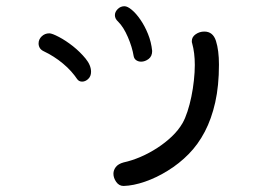

<svg xmlns="http://www.w3.org/2000/svg" viewBox="-20 -494 845 629"><path d="M609.4 -352.5Q608.4 -354.5 608.4 -359.4Q608.4 -373 621.1 -381.8Q633.8 -390.6 649.4 -390.6Q677.7 -390.6 687.5 -359.9Q697.3 -329.1 697.3 -282.2Q697.3 -212.9 685.1 -158.7Q672.9 -104.5 650.9 -62.5Q628.9 -20.5 598.1 10.7Q567.4 42 529.3 65.4Q493.2 87.9 455.1 101.1Q417 114.3 384.8 115.2Q370.1 115.2 360.8 102.1Q351.6 88.9 351.6 75.2Q351.6 63.5 359.4 53.2Q367.2 43 384.8 38.1Q412.1 32.2 440.4 20Q468.8 7.8 495.1 -9.3Q521.5 -26.4 543 -46.9Q564.5 -67.4 578.1 -90.8Q586.9 -106.4 594.2 -128.9Q601.6 -151.4 606.9 -177.2Q612.3 -203.1 615.2 -230.5Q618.2 -257.8 618.2 -281.2Q618.2 -321.3 609.4 -352.5ZM125 -325.2Q114.3 -330.1 110.4 -336.9Q106.4 -343.8 106.4 -351.6Q106.4 -365.2 116.7 -375Q127 -384.8 141.6 -384.8Q150.4 -384.8 172.9 -373Q195.3 -361.3 218.8 -342.8Q242.2 -324.2 260.3 -302.2Q278.3 -280.3 278.3 -258.8Q278.3 -244.1 269 -235.4Q259.8 -226.6 249 -226.6Q238.3 -226.6 232.4 -235.4Q224.6 -247.1 212.9 -260.3Q201.2 -273.4 186.5 -285.6Q171.9 -297.9 155.8 -308.1Q139.6 -318.4 125 -325.2ZM367.2 -422.9Q356.4 -432.6 356.4 -444.3Q356.4 -455.1 365.7 -464.4Q375 -473.6 387.7 -473.6Q397.5 -473.6 411.6 -461.9Q425.8 -450.2 439.9 -429.7Q454.1 -409.2 464.8 -382.8Q475.6 -356.4 478.5 -327.1Q478.5 -309.6 466.8 -300.8Q455.1 -292 442.4 -292Q433.6 -292 426.8 -296.4Q419.9 -300.8 418 -309.6Q413.1 -339.8 398.9 -372.6Q384.8 -405.3 367.2 -422.9Z"/></svg>

Font: Hi Melody
Style: Regular
Weight: 400
Designer: YoonDesign Inc.
Foundry: YoonDesign Inc.
Version: Version 3.00